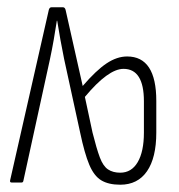

<svg xmlns="http://www.w3.org/2000/svg" viewBox="-20 -501 490 527"><path d="M310 6Q278 6 258 -6Q238 -18 225 -49Q212 -80 200 -137L156 -339Q151 -364 146 -391Q141 -418 137 -444H136Q132 -418 127.5 -392Q123 -366 117 -338L44 -4Q43 0 39 0H12Q6 0 8 -7L114 -474Q116 -481 121 -481H153Q158 -481 160 -474L207 -265Q244 -308 272.5 -327Q301 -346 329 -346Q369 -346 389 -315.5Q409 -285 409 -224V-137Q409 -68 383.5 -31Q358 6 310 6ZM310 -27Q341 -27 358 -56Q375 -85 375 -137V-223Q375 -312 319 -312Q277 -312 213 -235L234 -137Q245 -93 254 -69Q263 -45 276.5 -36Q290 -27 310 -27Z"/></svg>

Font: Sofia Sans Extra Condensed ExtraLight
Style: Regular
Weight: 250
Designer: Botio Nikoltchev, Ani Petrova
Foundry: lettersoup
Version: Version 4.101